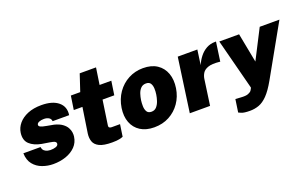

<svg xmlns="http://www.w3.org/2000/svg" viewBox="-92 -1122 2777 1731"><g transform="rotate(-20 1297.0 -256.5)"><path d="M235.5 10Q181.5 10 131 -8.5Q80.5 -27 47.8 -67.5Q15 -108 13 -174H178Q181 -149 195.8 -137Q210.5 -125 227.2 -121.5Q244 -118 252.5 -118Q285 -118 306 -125.8Q327 -133.5 329 -149Q331.5 -163.5 318.8 -171.8Q306 -180 272 -185L197.5 -197Q125 -210.5 84.8 -248Q44.5 -285.5 53.5 -355Q60 -403 92.8 -442Q125.5 -481 181.2 -504Q237 -527 312.5 -527Q418.5 -527 474.2 -481Q530 -435 518.5 -356H360Q358 -379.5 338.5 -390.8Q319 -402 292.5 -402Q265.5 -402 245.8 -394Q226 -386 224 -371Q222 -357.5 238.8 -349.2Q255.5 -341 296 -334L361 -322Q409 -310 437 -289.5Q465 -269 478 -245.2Q491 -221.5 493.8 -198.8Q496.5 -176 494 -160Q486.5 -104.5 450 -66.8Q413.5 -29 357.5 -9.5Q301.5 10 235.5 10Z M800 8Q719 8 678.2 -12.2Q637.5 -32.5 625.8 -66.5Q614 -100.5 619.5 -142L656.5 -385H573.5L593.5 -517H683.5L737 -678H893.5L869.5 -518H982L962 -385H849.5L815 -151Q812.5 -134 820.8 -128.5Q829 -123 842 -123H922L905 -8Q893.5 -3 870 2.5Q846.5 8 800 8Z M1204.5 10Q1125.5 10 1072.2 -24Q1019 -58 996.2 -117.8Q973.5 -177.5 985 -255Q997.5 -336.5 1040.2 -397.8Q1083 -459 1147.2 -493Q1211.5 -527 1287.5 -527Q1368.5 -527 1421.5 -491.8Q1474.5 -456.5 1496.8 -395Q1519 -333.5 1507 -255Q1495 -178 1453.8 -118.2Q1412.5 -58.5 1348.8 -24.2Q1285 10 1204.5 10ZM1228 -131Q1258.5 -131 1277.2 -152.2Q1296 -173.5 1306 -204Q1316 -234.5 1320 -262Q1324.5 -290 1323.2 -319.2Q1322 -348.5 1309.5 -368.2Q1297 -388 1266.5 -388Q1235 -388 1216 -368.2Q1197 -348.5 1187.5 -319.2Q1178 -290 1174 -262Q1170 -234.5 1170.8 -204Q1171.5 -173.5 1184 -152.2Q1196.5 -131 1228 -131Z M1546.5 0 1619 -517H1807L1787 -374Q1804.5 -415.5 1831.8 -450.2Q1859 -485 1896.5 -506Q1934 -527 1982 -527H1989.5L1963.5 -343Q1962 -343.5 1961 -343.5Q1960 -343.5 1957.5 -344Q1886 -351.5 1848.2 -338.2Q1810.5 -325 1795.2 -300Q1780 -275 1776 -248L1741 0Z M2066.5 165Q2007.5 165 1983 154Q1958.5 143 1958.5 143L1976.5 20L2025.5 23Q2075.5 27 2099.2 17.2Q2123 7.5 2130.5 -4.8Q2138 -17 2139.5 -20L2143.5 -30L2017.5 -517H2207.5L2261.5 -236L2405.5 -517H2594.5L2321 -30Q2275 51.5 2233.8 93.5Q2192.5 135.5 2151.8 150.2Q2111 165 2066.5 165Z"/></g></svg>

Font: Public Sans Black
Style: Italic
Weight: 900
Italic angle: -8°
Designer: The Public Sans project authors (U.S. Web Design System). Libre Franklin designed by Pablo Impallari and Rodrigo Fuenzal
Version: Version 1.007; ttfautohint (v1.8.1) -l 8 -r 50 -G 200 -x 14 